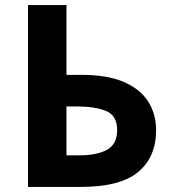

<svg xmlns="http://www.w3.org/2000/svg" viewBox="-20 -734 678 754"><path d="M90 0V-714H241V-440H301Q402 -440 466.5 -412Q531 -384 562 -335Q593 -286 593 -223Q593 -117 522.5 -58.5Q452 0 298 0ZM241 -124H292Q361 -124 400.5 -146Q440 -168 440 -223Q440 -280 397 -298Q354 -316 280 -316H241Z"/></svg>

Font: Noto Sans IKEA
Style: Bold
Weight: 600
Designer: Monotype Design Team
Foundry: Monotype Imaging Inc.
Version: Version 2.001